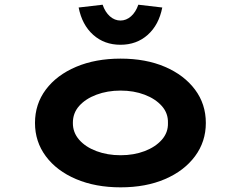

<svg xmlns="http://www.w3.org/2000/svg" viewBox="-20 -793 1032 823"><path d="M496.9 10Q389.2 10 306.1 -25.3Q223 -60.6 176.5 -123.1Q130 -185.7 130 -265.9Q130 -347 176.5 -409.1Q223 -471.2 306.1 -506.5Q389.2 -541.7 496.9 -541.7Q605.3 -541.7 687.3 -506.5Q769.3 -471.2 815.8 -409.1Q862.3 -347 862.3 -265.9Q862.3 -185.7 815.8 -123.1Q769.3 -60.6 687.3 -25.3Q605.3 10 496.9 10ZM496.9 -127.6Q553.5 -127.6 599.8 -145.2Q646.1 -162.7 673.7 -194Q701.3 -225.4 699.9 -265.9Q701.3 -307.4 673.7 -338.5Q646.1 -369.6 599.8 -387.1Q553.5 -404.7 496.9 -404.7Q440.4 -404.7 393.5 -387.1Q346.7 -369.6 319.3 -338.8Q292 -308 292.4 -265.9Q292 -225.4 319.3 -194Q346.7 -162.7 393.5 -145.2Q440.4 -127.6 496.9 -127.6ZM496.4 -601.1Q427.2 -601.1 379.5 -643.7Q331.7 -686.4 317.1 -760.8L419.9 -772.8Q430.6 -741.3 451 -723.1Q471.5 -705 496.4 -705Q521.2 -705 541.7 -723.1Q562.2 -741.3 572.9 -772.8L675.6 -760.8Q661 -686.4 613.3 -643.7Q565.5 -601.1 496.4 -601.1Z"/></svg>

Font: Lexend Zetta
Style: Regular
Weight: 400
Designer: Bonnie Shaver-Troup, Thomas Jockin
Foundry: Lexend
Version: Version 1.007